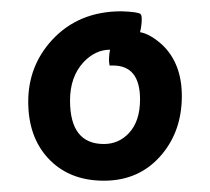

<svg xmlns="http://www.w3.org/2000/svg" viewBox="-20 -566 372 340"><path d="M65 -286Q30 -324 30 -386Q30 -449 72 -495Q119 -546 195 -546Q225 -545 229 -541Q231 -539 231 -532Q231 -521 228 -509Q246 -506 268 -486Q302 -453 302 -396Q302 -335 267 -293Q228 -246 164 -246Q102 -246 65 -286ZM180 -450H174L173 -458Q173 -470 175 -478Q149 -478 128 -456Q104 -430 104 -388Q104 -311 164 -311Q190 -311 208 -330Q228 -351 228 -390Q228 -450 180 -450Z"/></svg>

Font: Bubblegum Sans
Style: Regular
Weight: 400
Designer: Angel Koziupa and Alejandro Paul
Foundry: Angel Koziupa and Alejandro Paul
Version: Version 1.001